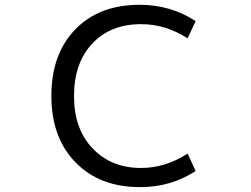

<svg xmlns="http://www.w3.org/2000/svg" viewBox="-20 -762 1040 794"><path d="M563.5 -67.4Q664.1 -67.4 755.9 -127L789.1 -54.7Q685.5 12.7 557.6 11.7Q391.6 11.7 292 -90.8Q192.4 -193.4 192.4 -365.2Q192.4 -538.1 291 -640.1Q389.6 -742.2 557.6 -742.2Q685.5 -742.2 789.1 -674.8L755.9 -603.5Q665 -662.1 563.5 -662.1Q436.5 -662.1 361.3 -581.5Q286.1 -501 286.1 -364.7Q286.1 -228.5 363.3 -147.9Q440.4 -67.4 563.5 -67.4Z"/></svg>

Font: Gen Shin Gothic Monospace Regular
Style: Regular
Weight: 400
Designer: [Source Han Sans]
Ryoko NISHIZUKA  (kana & ideographs); Paul D. Hunt (Latin, Greek & Cyrillic); Wenlong ZHANG  (bopomofo
Version: Version 1.002.20150607